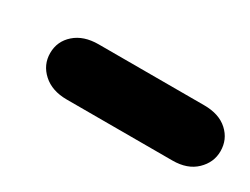

<svg xmlns="http://www.w3.org/2000/svg" viewBox="-30 -912 511 393"><g transform="rotate(30 226.0 -715.0)"><path d="M126 -649.5Q91 -649.5 70 -668.5Q49 -687.5 49 -715Q49 -743 70 -761.5Q91 -780 126 -780H375.5Q411 -780 431.2 -761.5Q451.5 -743 451.5 -715Q451.5 -688.5 431.2 -669Q411 -649.5 375.5 -649.5Z"/></g></svg>

Font: Edu SA Hand
Style: Bold
Weight: 700
Designer: Tina and Corey Anderson, Eben Sorkin, Mirko Velimirovic
Foundry: Google for Education
Version: Version 2.000